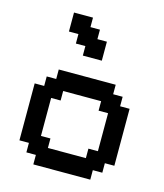

<svg xmlns="http://www.w3.org/2000/svg" viewBox="-118 -889 836 977"><g transform="rotate(15 300.0 -400.0)"><path d="M450 0V-50H500V-100H550V-400H500V-450H450V-500H150V-450H100V-400H50V-100H100V-50H150V0ZM200 -100V-150H150V-350H200V-400H400V-350H450V-150H400V-100ZM150 -700H200V-650H250V-600H350V-700H300V-750H250V-800H150Z"/></g></svg>

Font: Matrix Sans Video
Style: Regular
Weight: 400
Designer: Brad Neil
Version: Version 1.100